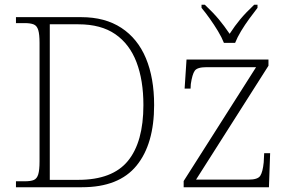

<svg xmlns="http://www.w3.org/2000/svg" viewBox="-20 -786 1220 806"><path d="M47 0V-25H84Q109 -25 122 -30.5Q135 -36 140.5 -54Q146 -72 146 -109V-606Q146 -642 140.5 -660Q135 -678 121.5 -683.5Q108 -689 84 -689H47V-714H321Q421 -714 489.5 -669Q558 -624 592.5 -541.5Q627 -459 627 -345Q627 -181 553 -90.5Q479 0 324 0ZM308 -31Q452 -31 517 -110.5Q582 -190 582 -345Q582 -449 553 -525Q524 -601 464 -642.5Q404 -684 309 -684H189V-31ZM751 0V-26L1055 -504H847Q808 -504 797.5 -489Q787 -474 781 -433L780 -414H755L763 -536H1107V-510L803 -32H1024Q1062 -32 1072.5 -48Q1083 -64 1087 -104L1089 -143H1114L1109 0ZM920 -606Q911 -629 895 -655.5Q879 -682 860.5 -708Q842 -734 826 -753V-766H840Q875 -733 898 -705.5Q921 -678 944 -644Q966 -678 989 -705.5Q1012 -733 1047 -766H1061V-753Q1046 -734 1027 -708Q1008 -682 992 -655.5Q976 -629 967 -606Z"/></svg>

Font: Noto Serif ExtraLight
Style: Regular
Weight: 200
Designer: Monotype Design Team
Foundry: Monotype Imaging Inc.
Version: Version 2.015; ttfautohint (v1.8.4.7-5d5b)